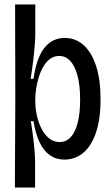

<svg xmlns="http://www.w3.org/2000/svg" viewBox="-20 -706 506 865"><path d="M47 139 49 -269 48 -686H139V-557Q139 -533 136.5 -501.5Q134 -470 129.5 -432Q125 -394 118 -351H131Q139 -409 156.5 -450Q174 -491 203 -513Q232 -535 272 -535Q321 -535 357 -502.5Q393 -470 413 -408.5Q433 -347 433 -259Q433 -168 412 -107.5Q391 -47 354.5 -17Q318 13 270 13Q233 13 205 -6.5Q177 -26 158.5 -64.5Q140 -103 131 -160H119Q122 -140 125.5 -117Q129 -94 131.5 -70.5Q134 -47 136 -23.5Q138 0 138 21V139ZM248 -66Q278 -66 298.5 -88Q319 -110 330 -153Q341 -196 341 -256Q341 -322 329 -366Q317 -410 296 -432Q275 -454 247 -454Q224 -454 206 -441Q188 -428 175.5 -406.5Q163 -385 155 -359Q147 -333 143 -307.5Q139 -282 139 -262V-248Q139 -218 146 -186Q153 -154 167 -126.5Q181 -99 201.5 -82.5Q222 -66 248 -66Z"/></svg>

Font: Bricolage Grotesque 72pt SemiCondensed
Style: Regular
Weight: 400
Width: 4
Designer: Mathieu Triay
Foundry: Atelier Triay
Version: Version 1.001;gftools[0.9.33.dev8+g029e19f]